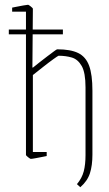

<svg xmlns="http://www.w3.org/2000/svg" viewBox="-20 -657 458 806"><path d="M31 -608V-625Q31 -625 46 -628Q61 -631 77.5 -634Q94 -637 98 -637Q100 -637 109 -630Q118 -623 118 -620L116 -374L118 -373Q129 -382 145.5 -395Q162 -408 178.5 -420.5Q195 -433 206.5 -441.5Q218 -450 220 -450Q276 -450 308 -434.5Q340 -419 354 -381.5Q368 -344 368 -276V-8Q368 38 357.5 70.5Q347 103 317 129L303 116Q324 91 331.5 62.5Q339 34 339 -6V-290Q339 -352 323 -380Q307 -408 281.5 -415.5Q256 -423 226 -423Q224 -423 204.5 -409Q185 -395 161 -376Q137 -357 118 -342V-19H176V-2Q176 -2 161 1Q146 4 130 7Q114 10 109 10Q107 10 98 3Q89 -4 89 -7V-608ZM17 -513V-533H244V-513Z"/></svg>

Font: Grenze Gotisch Thin
Style: Regular
Weight: 100
Designer: Renata Polastri
Foundry: Omnibus-Type
Version: Version 1.001